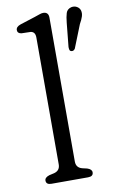

<svg xmlns="http://www.w3.org/2000/svg" viewBox="-85 -782 498 828"><g transform="rotate(-10 164.5 -368.0)"><path d="M187.5 -707V-77Q187.5 -50 213.5 -43L235 -38Q255 -31.5 255 -18Q255 0 232 0H71.5Q48.5 0 48.5 -18Q48.5 -31.5 69 -38L91 -43Q117 -50 117 -77V-632.5Q117 -658.5 96 -660.5L57 -661.5Q39.5 -664 39.5 -678.5Q39.5 -693 60 -700L125.5 -721Q136.5 -724.5 146.5 -728.2Q156.5 -732 164 -732Q187.5 -732 187.5 -707ZM257 -672.5Q259.5 -698 264.5 -714Q269.5 -730 287.5 -735Q301 -738 312.2 -731.8Q323.5 -725.5 327 -714Q330.5 -701.5 326 -687.5Q321.5 -673.5 312 -657L272 -556.5Q265 -545.5 254.5 -549Q249 -550.5 247.8 -556.2Q246.5 -562 246.5 -568Z"/></g></svg>

Font: Fraunces 9pt S100 Light
Style: Regular
Weight: 300
Version: Version 1.000; ttfautohint (v1.8.3)